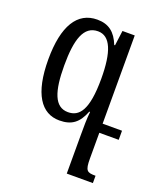

<svg xmlns="http://www.w3.org/2000/svg" viewBox="-137 -590 767 912"><g transform="rotate(20 246.5 -133.5)"><path d="M327 -492 317 -416H313C290 -474 255 -502 197 -502C97 -502 42 -415 42 -245C42 -72 98 10 190 10C253 10 286 -17 310 -78H314C310 -39 310 -6 310 41V235H442V198C399 198 389 193 389 130V0H487V-46H389V-492ZM215 -41C147 -41 123 -113 123 -244C123 -375 147 -451 219 -451C282 -451 310 -379 310 -244C310 -83 271 -41 215 -41Z"/></g></svg>

Font: Noto Serif Armenian ExtraCondensed Medium
Style: Regular
Weight: 500
Width: 2
Designer: Monotype Design Team
Foundry: Monotype Imaging Inc.
Version: Version 2.008